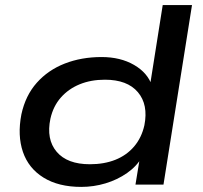

<svg xmlns="http://www.w3.org/2000/svg" viewBox="-20 -725 798 754"><path d="M299 9Q210 9 151 -27.5Q92 -64 70 -128.5Q48 -193 64 -276Q80 -350 124.5 -400Q169 -450 234.5 -475.5Q300 -501 379 -501Q453 -501 506.5 -470Q560 -439 577 -388L569 -389L619 -705H734L622 0H512L530 -110H539Q517 -72 479 -45.5Q441 -19 394.5 -5Q348 9 299 9ZM333 -80Q389 -80 433 -97.5Q477 -115 506.5 -149.5Q536 -184 547 -233Q563 -314 521.5 -363Q480 -412 392 -412Q337 -412 293 -394Q249 -376 219 -342Q189 -308 178 -259Q161 -178 202.5 -129Q244 -80 333 -80Z"/></svg>

Font: Nunito Sans 10pt Expanded SemiBold
Style: Italic
Weight: 600
Width: 7
Italic angle: -9°
Designer: Vernon Adams
Foundry: Vernon Adams
Version: Version 3.101;gftools[0.9.27]